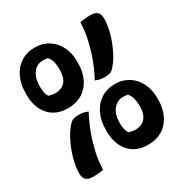

<svg xmlns="http://www.w3.org/2000/svg" viewBox="-168 -840 935 980"><g transform="rotate(-30 300.0 -350.0)"><path d="M172 -710Q216 -710 250.5 -688.5Q285 -667 304.5 -628.5Q324 -590 324 -539V-533Q324 -479 304.5 -439Q285 -399 249.5 -377.5Q214 -356 165 -356Q95 -356 55 -401Q15 -446 15 -523V-529Q15 -583 34.5 -624Q54 -665 89.5 -687.5Q125 -710 172 -710ZM95 -522Q95 -507 97.5 -491Q100 -475 109 -462Q120 -458 130 -456.5Q140 -455 145 -455Q186 -455 206 -479Q226 -503 226 -547V-552Q226 -572 222 -592Q218 -612 203 -629Q192 -632 174 -632Q139 -632 117 -603Q95 -574 95 -527ZM433 -344Q477 -344 511.5 -322.5Q546 -301 565.5 -262.5Q585 -224 585 -173V-167Q585 -113 565.5 -73Q546 -33 510.5 -11.5Q475 10 426 10Q356 10 316 -35Q276 -80 276 -157V-163Q276 -217 295.5 -258Q315 -299 350.5 -321.5Q386 -344 433 -344ZM355 -156Q355 -141 358 -125Q361 -109 370 -96Q381 -92 390.5 -90.5Q400 -89 406 -89Q446 -89 466.5 -113Q487 -137 487 -181V-186Q487 -206 482.5 -226Q478 -246 464 -263Q452 -266 435 -266Q400 -266 377.5 -237Q355 -208 355 -161ZM353 -411Q366 -434 376.5 -457.5Q387 -481 396 -505Q405 -529 412 -553.5Q419 -578 425 -603Q431 -628 434 -653.5Q437 -679 438 -705Q445 -706 452 -707Q459 -708 467 -709Q475 -710 483 -710.5Q491 -711 499 -711Q529 -711 541 -698.5Q553 -686 553 -660Q553 -643 550 -623Q547 -603 541.5 -581.5Q536 -560 528 -538.5Q520 -517 510 -496Q500 -475 488.5 -456.5Q477 -438 463 -423Q451 -408 438.5 -404Q426 -400 408 -400Q400 -400 392.5 -400.5Q385 -401 378.5 -402.5Q372 -404 365.5 -406.5Q359 -409 353 -411ZM247 -289Q234 -265 223.5 -241.5Q213 -218 204 -194Q195 -170 188 -146Q181 -122 175 -97Q169 -72 166 -46.5Q163 -21 162 6Q155 7 148 8Q141 9 133 9.5Q125 10 117 10.5Q109 11 101 11Q72 11 59.5 -1.5Q47 -14 47 -40Q47 -57 50 -77Q53 -97 58.5 -118.5Q64 -140 72 -161.5Q80 -183 90 -204Q100 -225 111.5 -243.5Q123 -262 137 -277Q150 -292 162 -296Q174 -300 192 -300Q200 -300 207.5 -299.5Q215 -299 222 -297.5Q229 -296 235 -293.5Q241 -291 247 -289Z"/></g></svg>

Font: Recursive Casual SemiBold
Style: Regular
Weight: 600
Version: Version 1.047